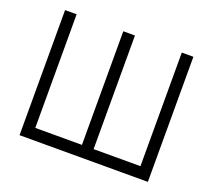

<svg xmlns="http://www.w3.org/2000/svg" viewBox="-122 -888 1163 1049"><g transform="rotate(20 459.5 -363.5)"><path d="M86.6 -727.3H153.8V-66.8H425.1V-727.3H492.9V-66.8H765.3V-727.3H832.7V0H86.6Z"/></g></svg>

Font: Inter Light BETA
Style: Regular
Weight: 300
Designer: Rasmus Andersson
Foundry: rsms
Version: Version 3.011;git-f93a4a705